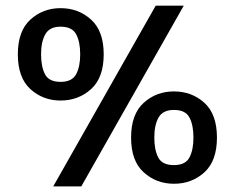

<svg xmlns="http://www.w3.org/2000/svg" viewBox="-20 -646 829 678"><path d="M746.1 -160.2Q746.1 -77.6 701.7 -37.4Q657.2 2.9 594.2 2.9Q532.2 2.9 487.5 -37.4Q442.9 -77.6 442.9 -160.2Q442.9 -242.7 487.5 -283Q532.2 -323.2 594.2 -323.2Q657.2 -323.2 701.7 -283Q746.1 -242.7 746.1 -160.2ZM628.9 -626 267.1 12.2H168L529.8 -626ZM346.2 -454.1Q346.2 -371.6 301.5 -331.3Q256.8 -291 193.8 -291Q131.8 -291 87.4 -331.3Q43 -371.6 43 -454.1Q43 -536.6 87.4 -576.9Q131.8 -617.2 193.8 -617.2Q256.8 -617.2 301.5 -576.9Q346.2 -536.6 346.2 -454.1ZM663.1 -160.2Q663.1 -204.6 648.9 -231.2Q634.8 -257.8 594.2 -257.8Q555.2 -257.8 540 -231.2Q524.9 -204.6 524.9 -160.2Q524.9 -116.7 538.8 -89.8Q552.7 -63 594.2 -63Q634.8 -63 648.9 -89.8Q663.1 -116.7 663.1 -160.2ZM263.2 -454.1Q263.2 -498.5 248.8 -525.1Q234.4 -551.8 193.8 -551.8Q155.3 -551.8 140.1 -525.1Q125 -498.5 125 -454.1Q125 -410.6 138.9 -383.8Q152.8 -356.9 193.8 -356.9Q234.4 -356.9 248.8 -383.8Q263.2 -410.6 263.2 -454.1Z"/></svg>

Font: Abyssinica SIL
Style: Regular
Weight: 400
Designer: Victor Gaultney and Lorna Evans
Foundry: SIL International
Version: Version 2.100